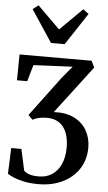

<svg xmlns="http://www.w3.org/2000/svg" viewBox="-68 -886 653 1165"><g transform="rotate(5 258.5 -303.5)"><path d="M213.5 237.5Q162 237.5 124 229.5Q86 221.5 61 210.8Q36 200 22.5 191L28.5 33.5H90.5L119 164Q132.5 177 154.5 184Q176.5 191 211.5 190.5Q257.5 190.5 291.8 167.2Q326 144 344.8 101.5Q363.5 59 363.5 1.5Q363.5 -38 355 -69.2Q346.5 -100.5 329.8 -122.5Q313 -144.5 288.2 -156.2Q263.5 -168 230.5 -168Q202.5 -168 180 -163Q157.5 -158 142 -148.5L115.5 -175.5L294.5 -415L357 -490.5L119 -479.5L90 -379H27.5L29.5 -536.5H468.5L487.5 -496.5L266.5 -206Q340 -210.5 391 -185Q442 -159.5 468.2 -113.2Q494.5 -67 494.5 -9.5Q494.5 47.5 473 93.2Q451.5 139 413 171.2Q374.5 203.5 323.5 220.5Q272.5 237.5 213.5 237.5ZM213.5 -622.5 84.5 -817.5 118.5 -843.5 255 -708.5 391 -843.5 425 -817.5 296.5 -622.5Z"/></g></svg>

Font: Merriweather 60pt SemiBold
Style: Regular
Weight: 600
Version: Version 2.100